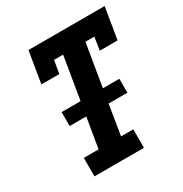

<svg xmlns="http://www.w3.org/2000/svg" viewBox="-171 -863 942 991"><g transform="rotate(-30 300.0 -367.5)"><path d="M107 0V-110H195L225 -289H126V-372H239L281 -625H227L214 -548H107L138 -735H592L561 -548H455L467 -625H414L372 -372H470V-289H358L329 -110H402V0Z"/></g></svg>

Font: Iosevka Slab XBdExObl
Style: Regular
Weight: 800
Width: 7
Italic angle: -9°
Monospace: yes
Designer: Belleve Invis
Foundry: Belleve Invis
Version: Version 11.1.0; ttfautohint (v1.8.3)